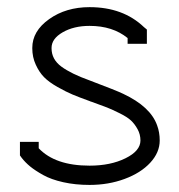

<svg xmlns="http://www.w3.org/2000/svg" viewBox="-20 -502 504 540"><path d="M231.9 -275.9Q308.1 -247.1 326.2 -238.3Q403.3 -202.1 421.9 -149.4Q429.2 -129.9 429.2 -106.9Q429.2 -73.2 402.6 -44.4Q376 -15.6 330.6 1.2Q285.2 18.1 231.9 18.1Q191.9 18.1 158 10.5Q124 2.9 101.3 -9.8Q78.6 -22.5 64.7 -33.9Q50.8 -45.4 41 -58.1L36.1 -64.9V-103H88.9V-85Q135.3 -36.1 231.9 -36.1Q291 -36.1 333 -56.9Q375 -77.6 375 -106.9Q375 -124 366.9 -138.7Q358.9 -153.3 348.4 -163.1Q337.9 -172.9 316.9 -183.3Q295.9 -193.8 281 -199.7Q266.1 -205.6 238.8 -215.3Q237.3 -215.8 236.3 -216.1Q235.4 -216.3 234.1 -216.8Q232.9 -217.3 231.9 -217.8Q202.1 -228.5 184.1 -236.1Q166 -243.7 141.8 -257.3Q117.7 -271 104 -284.9Q90.3 -298.8 80.6 -320.1Q70.8 -341.3 70.8 -366.2V-367.2Q70.8 -414.6 118.2 -448.2Q165.5 -481.9 231.9 -481.9Q326.2 -481.9 384.8 -425.8L393.1 -418.9V-378.9H338.9V-395Q296.9 -429.2 231.9 -429.2Q187.5 -429.2 156.2 -411.1Q125 -393.1 125 -367.2V-366.2Q125 -335 152.6 -314.7Q180.2 -294.4 231.9 -275.9Z"/></svg>

Font: Rawengulk
Style: Demibold
Weight: 600
Version: Version 0.92